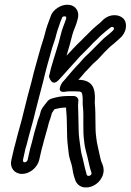

<svg xmlns="http://www.w3.org/2000/svg" viewBox="-20 -706 563 828"><path d="M110 -65 99 -16C98 -11 91 -6 86 -6C81 -6 78 -11 79 -16L90 -66C93 -76 96 -84 98 -94C108 -136 122 -178 133 -227C142 -264 156 -315 166 -354C178 -406 191 -450 205 -500C211 -520 218 -535 223 -558C227 -575 236 -597 242 -616L247 -627V-629C250 -637 263 -637 265 -633C266 -630 266 -629 265 -624C258 -603 248 -583 242 -556C232 -512 213 -460 199 -409C196 -398 195 -388 191 -377C191 -377 202 -328 233 -361C265 -395 298 -434 328 -466C339 -477 351 -488 366 -504C374 -512 377 -516 382 -521L403 -541C417 -556 425 -561 442 -576L456 -587C460 -590 465 -592 470 -587C474 -583 470 -577 467 -574L455 -563C441 -551 430 -544 416 -529L397 -510L360 -473C343 -459 332 -444 321 -432C310 -421 302 -412 294 -403L270 -375C262 -365 254 -356 249 -351C249 -351 215 -301 265 -311C266 -311 271 -312 277 -312H306C332 -312 334 -310 336 -290C338 -275 335 -260 338 -241C342 -203 336 -141 343 -97C346 -62 356 -39 361 -12L366 10C371 33 377 39 374 45C371 50 367 54 359 52C356 51 354 51 352 40C349 29 344 11 341 -4C336 -30 330 -42 328 -63C324 -97 319 -116 319 -153L318 -201C318 -233 315 -247 318 -271C319 -283 309 -292 297 -292H272C245 -292 222 -287 200 -280C194 -278 186 -272 183 -267L172 -253C168 -247 158 -238 154 -219L151 -208C150 -203 143 -190 140 -175C132 -149 124 -120 118 -94C115 -81 112 -74 110 -65ZM41 -68 29 -16C21 17 42 44 75 44C108 44 141 17 149 -16L160 -64C163 -74 166 -84 168 -94C174 -118 184 -148 190 -174C192 -183 197 -192 201 -208L204 -219C204 -219 211 -229 215 -235C230 -239 245 -242 261 -242H265C265 -225 268 -210 268 -189L269 -141C269 -102 272 -80 276 -47C279 -19 288 -4 291 14C293 30 297 49 302 63C305 75 313 93 334 100C369 110 404 88 418 61C438 26 419 -2 416 -11L411 -32C405 -62 398 -85 395 -113V-115C389 -149 394 -211 389 -257C388 -271 391 -287 388 -306C384 -344 359 -362 318 -362L330 -375C338 -384 346 -395 354 -402C369 -417 377 -428 389 -438C405 -451 418 -468 430 -480L449 -499C461 -511 468 -514 486 -531L497 -541C526 -565 532 -607 511 -627C491 -646 452 -646 425 -621L414 -610C399 -597 387 -588 370 -571L352 -553C344 -546 338 -539 332 -533C321 -522 311 -513 295 -496C286 -486 278 -477 267 -466C276 -496 285 -527 292 -556C296 -572 305 -590 311 -609L314 -620C319 -635 319 -650 312 -663C296 -692 256 -691 228 -672C215 -663 204 -653 198 -634C189 -611 180 -587 173 -558C169 -541 163 -526 156 -502C143 -453 129 -410 116 -354C106 -317 92 -266 83 -227C73 -182 59 -140 48 -94C45 -81 43 -75 41 -68Z"/></svg>

Font: Electronic
Style: OutlineIt
Weight: 700
Version: Version 1.011